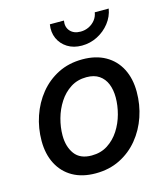

<svg xmlns="http://www.w3.org/2000/svg" viewBox="-114 -847 828 948"><g transform="rotate(-15 300.0 -373.0)"><path d="M258.8 11.2Q190.4 11.2 141.8 -16.4Q93.3 -43.9 67.1 -94.5Q41 -145 41 -212.4Q41 -277.3 61.5 -337.9Q82 -398.4 120.8 -446.3Q159.7 -494.1 214.8 -522Q270 -549.8 339.4 -549.8Q407.7 -549.8 456.5 -522.2Q505.4 -494.6 531.5 -444.1Q557.6 -393.6 557.6 -325.7Q557.6 -259.8 537.1 -199.5Q516.6 -139.2 477.5 -91.6Q438.5 -43.9 383.3 -16.4Q328.1 11.2 258.8 11.2ZM262.2 -79.1Q309.1 -79.1 344.2 -101.8Q379.4 -124.5 403.1 -161.1Q426.8 -197.8 438.5 -241.2Q450.2 -284.7 450.2 -325.7Q450.2 -364.7 438 -394.8Q425.8 -424.8 400.6 -442.1Q375.5 -459.5 335.9 -459.5Q289.6 -459.5 254.4 -436.8Q219.2 -414.1 195.6 -377.4Q171.9 -340.8 159.9 -297.4Q147.9 -253.9 147.9 -211.9Q147.9 -154.3 175.5 -116.7Q203.1 -79.1 262.2 -79.1ZM356 -615.7Q313.5 -615.7 282.7 -635Q252 -654.3 237.5 -686.5Q223.1 -718.8 229.5 -758.3H301.3Q295.9 -725.6 314.5 -704.8Q333 -684.1 367.7 -684.1Q390.1 -684.1 409.7 -693.6Q429.2 -703.1 442.4 -719.7Q455.6 -736.3 459 -758.3H530.3Q523.9 -718.8 498.5 -686.3Q473.1 -653.8 435.8 -634.8Q398.4 -615.7 356 -615.7Z"/></g></svg>

Font: Inter 16pt Medium
Style: Italic
Weight: 500
Italic angle: -9.3988°
Version: Version 4.001;git-66647c0bb